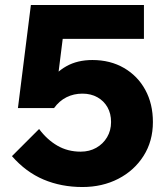

<svg xmlns="http://www.w3.org/2000/svg" viewBox="-20 -735 667 771"><path d="M137 -217Q169 -174 210.5 -150Q252 -126 304 -126Q339 -126 366.5 -141.5Q394 -157 410 -184Q426 -211 426 -245Q426 -279 411.5 -304.5Q397 -330 371 -344.5Q345 -359 311 -359Q276 -359 247 -344.5Q218 -330 197 -301L143 -304Q150 -358 176 -401Q202 -444 246.5 -469Q291 -494 351 -494Q423 -494 478 -462Q533 -430 563.5 -374Q594 -318 594 -245Q594 -168 556.5 -109Q519 -50 455 -17Q391 16 311 16Q226 16 155 -14Q84 -44 28 -108ZM558 -579H161L244 -676L197 -301H52L104 -715H558Z"/></svg>

Font: Wix Madefor Display ExtraBold
Style: Regular
Weight: 800
Designer: Dalton Maag Ltd
Foundry: Dalton Maag Ltd
Version: Version 3.100